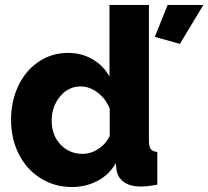

<svg xmlns="http://www.w3.org/2000/svg" viewBox="-20 -750 846 780"><path d="M24.9 -263.2Q24.9 -338.9 54.2 -400.9Q83.5 -462.9 136.7 -499Q189.9 -535.2 256.8 -535.2Q311 -535.2 355.7 -509.3Q400.4 -483.4 424.8 -439V-730H585V-178.2Q585 -154.3 592.5 -144.3Q600.1 -134.3 619.1 -132.8V0Q580.6 7.8 550.8 7.8Q509.3 7.8 483.9 -10Q458.5 -27.8 453.1 -60.1L450.2 -86.9Q423.3 -39.6 375.7 -14.9Q328.1 9.8 272.9 9.8Q201.7 9.8 144.8 -25.9Q87.9 -61.5 56.4 -123.8Q24.9 -186 24.9 -263.2ZM710.9 -571.8 608.9 -600.1 661.1 -730H806.2ZM425.8 -198.2V-308.1Q410.6 -347.7 377.4 -373.3Q344.2 -398.9 308.1 -398.9Q257.3 -398.9 223.6 -357.7Q189.9 -316.4 189.9 -259.8Q189.9 -201.2 225.6 -163.1Q261.2 -125 315.9 -125Q349.1 -125 379.6 -145Q410.2 -165 425.8 -198.2Z"/></svg>

Font: Rawline ExtraBold
Style: Regular
Weight: 800
Designer: Matt McInerney, Pablo Impallari, Rodrigo Fuenzalida
Foundry: Matt McInerney, Pablo Impallari, Rodrigo Fuenzalida
Version: Version 4.020;PS 004.020;hotconv 1.0.88;makeotf.lib2.5.64775